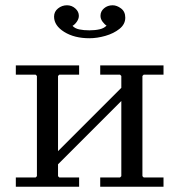

<svg xmlns="http://www.w3.org/2000/svg" viewBox="-20 -708 680 728"><path d="M200 -40 205 -35H280V0H40V-35H115L120 -40V-420L115 -425H40V-460H280V-425H205L200 -420ZM520 -40 525 -35H600V0H360V-35H435L440 -40V-420L435 -425H360V-460H600V-425H525L520 -420ZM440 -325 200 -85V-135L440 -375ZM185 -645Q185 -664 200 -676Q215 -688 234 -688Q252 -688 265.5 -676Q279 -664 279 -648Q279 -637 271.5 -626Q264 -615 255 -610Q264 -600 280.5 -596.5Q297 -593 319 -593Q341 -593 358 -597Q375 -601 384 -611Q377 -615 369 -625.5Q361 -636 361 -648Q361 -665 374.5 -676.5Q388 -688 407 -688Q423 -688 439 -676Q455 -664 455 -641Q455 -616 433 -598.5Q411 -581 379.5 -572Q348 -563 319 -563Q262 -563 223.5 -587Q185 -611 185 -645Z"/></svg>

Font: Brygada 1918
Style: Regular
Weight: 400
Designer: Mateusz Machalski | Borys Kosmynka | Przemek Hoffer
Foundry: NIEPODLEGLA 2018
Version: Version 3.006